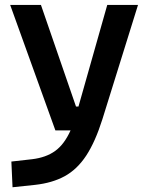

<svg xmlns="http://www.w3.org/2000/svg" viewBox="-20 -538 626 792"><path d="M31.7 234.4 26.9 128.4 112.8 118.7Q169.9 111.8 207.5 84.7Q245.1 57.6 271 0H208.5L22 -517.6H148.9L293.5 -98.6H303.7L422.4 -517.6H549.3L402.3 -45.9Q373 46.9 335.7 103.8Q298.3 160.6 247.1 188.7Q195.8 216.8 124.5 224.6Z"/></svg>

Font: Cascadia Mono PL SemiBold
Style: Regular
Weight: 600
Monospace: yes
Designer: Aaron Bell
Foundry: Saja Typeworks
Version: Version 2404.023; ttfautohint (v1.8.4)